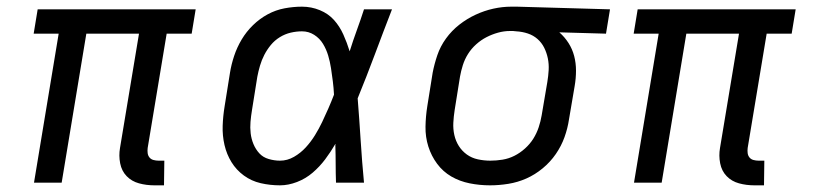

<svg xmlns="http://www.w3.org/2000/svg" viewBox="-20 -548 2440 576"><path d="M472 8H443Q419 8 397 2Q375 -4 360 -19.5Q345 -35 340.5 -58Q336 -81 340 -104L397 -447H239L165 0H82L156 -447H81L93 -520H567L555 -447H480L423 -104Q422 -96 423 -88.5Q424 -81 428.5 -75.5Q433 -70 440.5 -68Q448 -66 456 -66H473Z M820 8Q790 8 762 1.5Q734 -5 711.5 -21.5Q689 -38 674.5 -61.5Q660 -85 653.5 -113Q647 -141 648 -170.5Q649 -200 654 -230L670 -330Q674 -355 682.5 -380.5Q691 -406 705 -429.5Q719 -453 739 -472.5Q759 -492 783 -505Q807 -518 833.5 -523Q860 -528 886 -528Q914 -528 939.5 -517.5Q965 -507 982 -488Q999 -469 1010 -444.5Q1021 -420 1029 -394Q1039 -426 1050.5 -457.5Q1062 -489 1072 -520H1156Q1130 -453 1105 -386Q1080 -319 1053 -253Q1058 -190 1062 -126.5Q1066 -63 1072 0H988Q987 -28 987 -56Q987 -84 986 -113L987 -114Q986 -115 986 -115Q986 -115 986 -116Q972 -92 955.5 -70Q939 -48 918 -30Q897 -12 871 -2Q845 8 820 8ZM820 -66Q842 -66 862 -77.5Q882 -89 897.5 -106Q913 -123 925 -142.5Q937 -162 946.5 -182Q956 -202 965 -222.5Q974 -243 982 -264Q981 -284 978.5 -304Q976 -324 973 -343.5Q970 -363 964.5 -381.5Q959 -400 949 -416.5Q939 -433 922.5 -443.5Q906 -454 886 -454Q869 -454 852 -450Q835 -446 819.5 -436.5Q804 -427 792.5 -413Q781 -399 773 -383.5Q765 -368 760 -351Q755 -334 752 -318L736 -218Q733 -200 731.5 -182.5Q730 -165 732 -148Q734 -131 740.5 -115.5Q747 -100 758 -88Q769 -76 786 -71Q803 -66 820 -66Z M1450 8Q1419 8 1389 2Q1359 -4 1334 -18.5Q1309 -33 1291.5 -56.5Q1274 -80 1265 -108.5Q1256 -137 1256.5 -168Q1257 -199 1262 -230L1278 -330Q1283 -356 1292 -382.5Q1301 -409 1318 -432.5Q1335 -456 1358 -474Q1381 -492 1407 -504Q1433 -516 1460 -522Q1487 -528 1514 -528H1531L1810 -520L1798 -447L1658 -451Q1674 -437 1685.5 -419Q1697 -401 1702.5 -380Q1708 -359 1708 -336Q1708 -313 1704 -290L1687 -190Q1683 -163 1673.5 -136.5Q1664 -110 1647.5 -86Q1631 -62 1608 -43Q1585 -24 1559 -12.5Q1533 -1 1505 3.5Q1477 8 1450 8ZM1451 -66Q1469 -66 1487.5 -69Q1506 -72 1523 -80.5Q1540 -89 1555 -102.5Q1570 -116 1580 -132Q1590 -148 1596 -166Q1602 -184 1605 -202L1622 -302Q1625 -320 1626 -338Q1627 -356 1623.5 -373Q1620 -390 1612.5 -405Q1605 -420 1592.5 -431Q1580 -442 1563.5 -447.5Q1547 -453 1529 -454L1519 -455H1510Q1492 -455 1474 -450Q1456 -445 1439.5 -436.5Q1423 -428 1408.5 -415Q1394 -402 1384 -386Q1374 -370 1368.5 -352.5Q1363 -335 1360 -318L1344 -218Q1341 -199 1340 -180Q1339 -161 1343 -143Q1347 -125 1356.5 -110Q1366 -95 1380.5 -84.5Q1395 -74 1413.5 -70Q1432 -66 1451 -66Z M2272 8H2243Q2219 8 2197 2Q2175 -4 2160 -19.5Q2145 -35 2140.5 -58Q2136 -81 2140 -104L2197 -447H2039L1965 0H1882L1956 -447H1881L1893 -520H2367L2355 -447H2280L2223 -104Q2222 -96 2223 -88.5Q2224 -81 2228.5 -75.5Q2233 -70 2240.5 -68Q2248 -66 2256 -66H2273Z"/></svg>

Font: Iosevka Aile Oblique
Style: Regular
Weight: 400
Italic angle: -9°
Designer: Belleve Invis
Foundry: Belleve Invis
Version: Version 31.1.0; ttfautohint (v1.8.4)